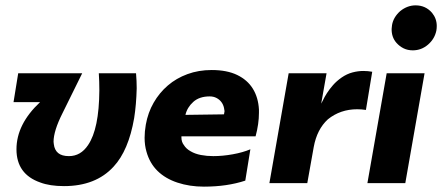

<svg xmlns="http://www.w3.org/2000/svg" viewBox="-20 -684 1651 717"><path d="M219 11Q166 11 130.5 -2.5Q41.5 -33.5 41.5 -126.5Q41.5 -220 129.5 -302.5H30.5L48 -410.5H287L213.5 -261.5Q180 -195 180 -154.5L181 -145.5Q183.5 -124 197.2 -112.5Q211 -101 237.5 -101Q281.5 -101 309 -142.5Q350 -202.5 351 -346.5Q351 -379.5 349 -410.5H488Q490.5 -381.5 490.5 -354.5Q489 -293 481 -243Q460 -121.5 404 -61.5Q337.5 11 219 11Z M741.5 13Q688 13 642.8 -2Q597.5 -17 568.2 -45.8Q539 -74.5 527 -117.5Q520 -141.5 520 -169.5Q520 -192.5 524.5 -218.5Q532.5 -263.5 553.8 -300.5Q575 -337.5 606.8 -364.8Q638.5 -392 680 -407.2Q721.5 -422.5 770.5 -422.5Q827.5 -422.5 865.8 -404Q904 -385.5 924.2 -352.8Q944.5 -320 947 -275V-262.5Q947 -221.5 934.5 -175H657.5V-171Q657.5 -154 666.5 -142.5Q675.5 -128 692 -119Q708 -109.5 730.2 -105.2Q752.5 -101 776.5 -101Q811.5 -101 849 -107.8Q886.5 -114.5 915 -126.5L896 -9.5Q828 13 741.5 13ZM672.5 -255 816.5 -257 818.5 -269 816.5 -281Q814 -293 807 -302.5Q800 -312 788.8 -318Q777.5 -324 763 -324Q724.5 -324 701.8 -303.5Q679 -283 672.5 -255Z M1127.5 0H986L1058 -410.5H1199.5L1179.5 -297L1186.5 -310.5Q1191.5 -321.5 1200.8 -336Q1210 -350.5 1223.5 -366Q1237 -381.5 1256.2 -394.8Q1275.5 -408 1296.2 -413.5Q1317 -419 1337 -419Q1354 -419 1370 -416L1346.5 -273.5Q1329 -276 1314 -276Q1251 -276 1204.5 -238.5Q1163.5 -201 1151.5 -134.5Q1139.5 -68 1127.5 0Z M1521.5 -496Q1502.5 -496 1487.2 -503.5Q1472 -511 1460.5 -524Q1442 -545 1442.5 -576L1444 -590.5Q1449 -620 1475 -643Q1501.5 -664 1532 -664Q1569.5 -664 1593.5 -636Q1611 -614.5 1611 -587Q1611 -578 1609.5 -569.5Q1603 -538.5 1578.2 -517.2Q1553.5 -496 1521.5 -496ZM1493.5 0H1352L1424 -410.5H1565.5Z"/></svg>

Font: Lucymar Sans
Style: Bold Italic
Weight: 700
Italic angle: -10°
Foundry: The League of Moveable Type (original font) / Main changes by Cristiano Sobral with portions from Mirco Monsees
Version: Version 2.00;August 30, 2020;FontCreator 13.0.0.2681 64-bit